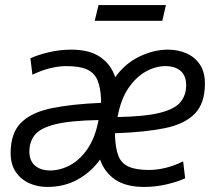

<svg xmlns="http://www.w3.org/2000/svg" viewBox="-20 -726 851 758"><path d="M167 12Q127 12 94.5 -3Q62 -18 42 -47.5Q22 -77 22 -122Q22 -200 62.5 -241Q103 -282 182.5 -298.5Q262 -315 379 -320Q379 -324 379 -327Q379 -330 379 -334Q377 -380 365 -409Q353 -438 324 -451.5Q295 -465 242 -465Q211 -465 177 -456.5Q143 -448 108 -431L100 -496Q131 -510 174 -520Q217 -530 261 -530Q333 -530 375.5 -501Q418 -472 435 -421Q473 -475 530 -502.5Q587 -530 643 -530Q683 -530 716 -515.5Q749 -501 769 -471.5Q789 -442 789 -396Q789 -318 749 -277Q709 -236 630.5 -220Q552 -204 434 -200Q434 -198 434 -194.5Q434 -191 434 -189Q436 -140 447.5 -110.5Q459 -81 488 -68Q517 -55 569 -55Q600 -55 634.5 -63.5Q669 -72 703 -89L711 -22Q680 -8 637 2Q594 12 550 12Q478 12 435.5 -16.5Q393 -45 375 -96Q340 -47 287 -17.5Q234 12 167 12ZM178 -53Q218 -53 257 -74Q296 -95 326 -139Q356 -183 369 -252Q258 -250 199 -235.5Q140 -221 118 -194Q96 -167 96 -128Q96 -91 118.5 -72Q141 -53 178 -53ZM444 -264Q554 -266 612.5 -281Q671 -296 693 -323.5Q715 -351 715 -390Q715 -427 693 -446Q671 -465 633 -465Q594 -465 555.5 -443.5Q517 -422 487 -378Q457 -334 444 -264ZM354 -644 369 -706H635L621 -644Z"/></svg>

Font: Ubuntu Sans
Style: Italic
Weight: 400
Italic angle: -13.5°
Designer: Dalton Maag Ltd
Foundry: Dalton Maag Ltd
Version: Version 1.006